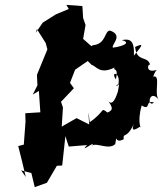

<svg xmlns="http://www.w3.org/2000/svg" viewBox="-20 -736 673 790"><path d="M319 -711 253 -716 263 -699 210 -677 156 -643 127 -601 132 -616 168 -559 175 -533 132 -428 134 -385 115 -347 140 -362 146 -274 84 -270 85 -236 78 -141 55 -135C66 -93 76 -51 86 -8L67 -35L109 -24L123 34L173 16L214 -54L236 -55L249 -176L263 -133L338 -139C301 -100 384 -166 357 -136C376 -152 427 -117 454 -143C465 -195 446 -141 489 -163C486 -196 500 -155 536 -237C506 -175 556 -217 556 -214C566 -203 541 -225 563 -302C602 -278 575 -327 614 -314C583 -290 593 -375 633 -326C612 -351 643 -429 611 -421C602 -395 616 -446 627 -449C566 -429 597 -494 599 -461C594 -513 542 -474 536 -543C571 -558 570 -555 531 -507C534 -573 513 -577 481 -571C520 -561 489 -546 445 -540C434 -549 491 -590 433 -610C409 -611 418 -554 362 -550L356 -546L322 -576L332 -633L322 -662ZM465 -359C451 -317 438 -297 417 -330C451 -290 442 -281 422 -273C392 -296 416 -280 349 -233C344 -279 342 -293 347 -224L295 -250L234 -215L239 -294L231 -317L284 -373L268 -395L289 -449L341 -485L357 -469C377 -464 390 -428 451 -458C444 -442 469 -464 457 -409C430 -449 486 -437 463 -376C476 -405 441 -370 470 -388Z"/></svg>

Font: Asimov Aggro
Style: CondIt
Weight: 500
Designer: Google
Version: Version 2.000980; 2014